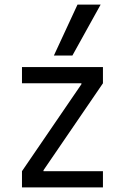

<svg xmlns="http://www.w3.org/2000/svg" viewBox="-20 -810 540 830"><path d="M75 0V-70L332 -446V-450H75V-520H425V-450L168 -74V-70H425V0ZM293 -570H213L315 -790H415Z"/></svg>

Font: M PLUS Code Latin
Style: Regular
Weight: 400
Designer: Coji Morishita
Foundry: UNDERFOREST DESIGN
Version: Version 1.002; ttfautohint (v1.8.3)